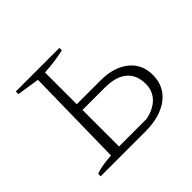

<svg xmlns="http://www.w3.org/2000/svg" viewBox="-127 -674 829 829"><g transform="rotate(-45 287.5 -259.0)"><path d="M57 0V-15Q77 -23 100.5 -26.5Q124 -30 152 -32L160 -486L57 -502V-518H323V-503Q295 -497 268 -493Q241 -489 204 -487V-293H350Q430 -293 478 -254.5Q526 -216 526 -150Q526 -80 473 -40Q420 0 330 0ZM204 -35H372Q422 -45 449.5 -73.5Q477 -102 477 -144Q477 -200 442 -229Q407 -258 340 -258H204Z"/></g></svg>

Font: Piazzolla SC ExtraLight
Style: Regular
Weight: 200
Designer: Juan Pablo del Peral
Foundry: Huerta Tipografica
Version: Version 1.330